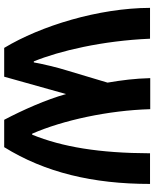

<svg xmlns="http://www.w3.org/2000/svg" viewBox="72 -826 755 940"><g transform="rotate(90 450.0 -356.5)"><path d="M215 1H356L441 -302C467 -207 520 -88 567 1H701C825 -199 881 -433 881 -713H731C730 -464 700 -284 640 -136H635C569 -287 521 -509 515 -714H363C365 -638 373 -576 385 -505L326 -308C310 -257 295 -193 286 -144H281C230 -269 180 -479 170 -713H19C20 -461 107 -178 215 1Z"/></g></svg>

Font: Noto Sans Display
Style: Bold
Weight: 700
Designer: Monotype Design Team
Foundry: Monotype Imaging Inc.
Version: Version 1.900